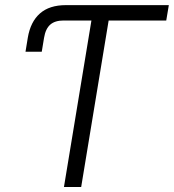

<svg xmlns="http://www.w3.org/2000/svg" viewBox="-20 -748 695 768"><path d="M82 -541 91.3 -597.7Q102.1 -661.1 139.9 -694.3Q177.7 -727.5 243.7 -727.5H292.5L282.2 -666H234.4Q199.7 -666 180.9 -649.4Q162.1 -632.8 156.2 -596.7L147 -541ZM281.7 -666 292.5 -727.5H655.3L645 -666H414.6L304.7 0H235.8L345.7 -666Z"/></svg>

Font: Inter 17pt Light
Style: Italic
Weight: 300
Italic angle: -9.3988°
Version: Version 4.001;git-66647c0bb